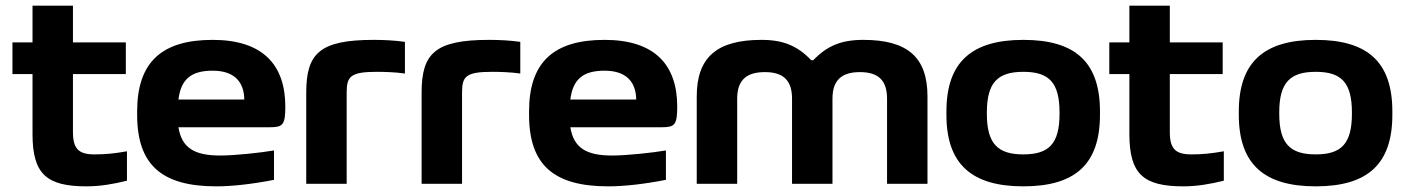

<svg xmlns="http://www.w3.org/2000/svg" viewBox="-20 -650 4973 679"><path d="M314 -104C258 -104 238 -124 238 -183V-388H425V-500H238V-630H95V-500H24V-388H95V-176C95 -34 145 9 286 9C334 9 381 1 429 -11V-115C384 -107 353 -104 314 -104Z M989 -273C989 -422 908 -509 732 -509C553 -509 465 -431 465 -256V-244C465 -66 553 9 745 9C802 9 872 1 949 -14V-118C903 -110 810 -100 759 -100C667 -100 623 -127 611 -200H934C980 -200 989 -208 989 -273ZM611 -298C620 -370 656 -400 732 -400C806 -400 843 -363 844 -298Z M1313 -396C1336 -396 1378 -395 1412 -390V-502C1376 -507 1339 -509 1302 -509C1110 -509 1063 -461 1063 -322V0H1206V-322C1206 -379 1218 -396 1313 -396Z M1721 -396C1744 -396 1786 -395 1820 -390V-502C1784 -507 1747 -509 1710 -509C1518 -509 1471 -461 1471 -322V0H1614V-322C1614 -379 1626 -396 1721 -396Z M2375 -273C2375 -422 2294 -509 2118 -509C1939 -509 1851 -431 1851 -256V-244C1851 -66 1939 9 2131 9C2188 9 2258 1 2335 -14V-118C2289 -110 2196 -100 2145 -100C2053 -100 2009 -127 1997 -200H2320C2366 -200 2375 -208 2375 -273ZM1997 -298C2006 -370 2042 -400 2118 -400C2192 -400 2229 -363 2230 -298Z M2444 -309V0H2587V-301C2587 -366 2619 -395 2685 -395C2750 -395 2781 -366 2781 -301V0H2924V-301C2924 -366 2956 -395 3021 -395C3086 -395 3117 -366 3117 -301V0H3260V-309C3260 -448 3189 -509 3033 -509C2955 -509 2905 -488 2856 -437H2849C2800 -488 2750 -509 2673 -509C2516 -509 2444 -448 2444 -309Z M3327 -256V-244C3327 -69 3417 9 3599 9C3782 9 3870 -69 3870 -244V-256C3870 -431 3782 -509 3599 -509C3417 -509 3327 -431 3327 -256ZM3470 -248V-252C3470 -358 3508 -396 3599 -396C3690 -396 3727 -358 3727 -252V-248C3727 -142 3690 -104 3599 -104C3508 -104 3470 -142 3470 -248Z M4193 -104C4137 -104 4117 -124 4117 -183V-388H4304V-500H4117V-630H3974V-500H3903V-388H3974V-176C3974 -34 4024 9 4165 9C4213 9 4260 1 4308 -11V-115C4263 -107 4232 -104 4193 -104Z M4361 -256V-244C4361 -69 4451 9 4633 9C4816 9 4904 -69 4904 -244V-256C4904 -431 4816 -509 4633 -509C4451 -509 4361 -431 4361 -256ZM4504 -248V-252C4504 -358 4542 -396 4633 -396C4724 -396 4761 -358 4761 -252V-248C4761 -142 4724 -104 4633 -104C4542 -104 4504 -142 4504 -248Z"/></svg>

Font: LT Wave Bold
Style: Regular
Weight: 700
Designer: Daniel Lyons
Version: Version 2.5 (Glyphs App)